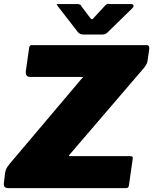

<svg xmlns="http://www.w3.org/2000/svg" viewBox="-27 -976 795 996"><path d="M19 0Q4 0 -2 -5.5Q-8 -11 -7 -26L-1 -76Q1 -90 5.5 -100Q10 -110 23 -126L395 -566Q402 -574 403.5 -575.5Q405 -577 394 -577H129Q104 -577 107 -607L124 -727Q126 -737 129 -739.5Q132 -742 140 -742H733Q750 -742 747 -720L739 -665Q738 -654 734.5 -646.5Q731 -639 721 -625L335 -175Q326 -166 337 -166H646Q657 -166 660 -163Q663 -160 661 -149L642 -16Q641 -7 637 -3.5Q633 0 620 0H19ZM521 -950Q528 -957 533 -956Q538 -955 547 -955H652Q663 -955 665.5 -948.5Q668 -942 659 -933L529 -806Q523 -801 517.5 -799Q512 -797 501 -797H406Q392 -797 384 -803Q376 -809 372 -816L275 -941Q270 -949 267.5 -952Q265 -955 274 -955H373Q383 -955 388.5 -952Q394 -949 397 -941L438 -887Q448 -872 454 -877.5Q460 -883 471 -896Z"/></svg>

Font: Libre Franklin Black
Style: Italic
Weight: 900
Italic angle: -8°
Designer: Pablo Impallari, Rodrigo Fuenzalida, Nhung Nguyen
Foundry: Impallari Type
Version: Version 3.000